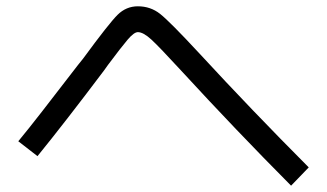

<svg xmlns="http://www.w3.org/2000/svg" viewBox="-20 -647 1040 610"><path d="M38.1 -198.2Q71.3 -238.3 113.5 -292.7Q155.8 -347.2 195.8 -399.2Q235.8 -451.2 244.1 -460.9Q326.2 -572.8 353.5 -599.9Q380.9 -627 418 -627Q458 -627 488.5 -603Q519 -579.1 612.8 -478Q779.8 -296.9 960.9 -115.2L904.8 -57.1Q731 -231.9 556.2 -421.9Q486.3 -498 460.7 -521.5Q435.1 -544.9 418 -544.9Q405.8 -544.9 385.5 -521Q365.2 -497.1 323.2 -440.9Q315.4 -429.7 311 -423.8Q186 -257.8 99.1 -150.9Z"/></svg>

Font: WebKoruri
Style: Regular
Weight: 400
Foundry: lindwurm / mohemohe
Version: Version 1.00